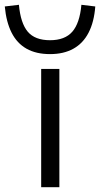

<svg xmlns="http://www.w3.org/2000/svg" viewBox="-53 -782 418 802"><path d="M119 0V-494H195V0ZM156 -556Q98 -556 58 -578.5Q18 -601 -4.5 -645.5Q-27 -690 -33 -755L26 -762Q33 -685 63 -649.5Q93 -614 156 -614Q218 -614 249 -649.5Q280 -685 287 -762L345 -755Q340 -690 317 -645.5Q294 -601 253.5 -578.5Q213 -556 156 -556Z"/></svg>

Font: Nunito Sans 7pt Expanded Light
Style: Regular
Weight: 300
Width: 7
Designer: Vernon Adams
Foundry: Vernon Adams
Version: Version 3.101;gftools[0.9.27]